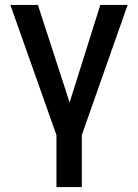

<svg xmlns="http://www.w3.org/2000/svg" viewBox="-20 -550 553 769"><path d="M131.8 -530.3 258.8 -139.6 381.8 -530.3H491.2L307.6 -8.8V199.2H206.1V-8.8L21.5 -530.3Z"/></svg>

Font: Pretendard JP Medium
Style: Regular
Weight: 500
Designer: Base glyphs from Inter by Rasmus Andersson; Hangeul glyphs from Noto Sans CJK(Source Han Sans) by Jang Soo-young and Kan
Foundry: Kil Hyung-jin
Version: Version 1.309